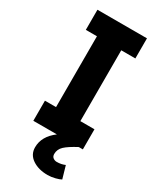

<svg xmlns="http://www.w3.org/2000/svg" viewBox="-241 -809 909 1108"><g transform="rotate(30 213.5 -255.0)"><path d="M294 -606V-134H388V0H361Q306 29 282 51.5Q258 74 258 105Q258 122 269 130Q280 138 293 138Q324 138 348 127L372 210Q360 217 334.5 223.5Q309 230 285 230Q224 230 183.5 202.5Q143 175 143 127Q143 54 215 0H58V-134H132V-606H58V-740H388V-606Z"/></g></svg>

Font: Arvo
Style: Bold
Weight: 700
Designer: Anton Koovit (Cyrillic Expansion: Cyreal)
Foundry: Anton Koovit, Yassin Baggar
Version: Version 3.000